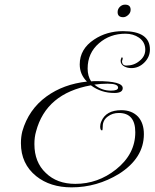

<svg xmlns="http://www.w3.org/2000/svg" viewBox="-20 -731 665 826"><path d="M288 75Q196 75 136 27Q70 -26 70 -115Q70 -142 76 -166Q103 -260 180 -316Q253 -369 354 -380Q323 -411 323 -454Q323 -520 385 -561Q439 -597 509 -597Q625 -597 625 -518Q625 -486 601 -462Q577 -438 545 -438Q529 -438 515 -445Q499 -454 499 -469Q499 -475 501 -478Q501 -484 505 -484Q508 -484 508 -480Q508 -477 507 -475Q505 -469 505 -468Q505 -449 524 -449Q556 -449 579 -468Q605 -488 605 -517Q605 -550 578 -569Q553 -586 520 -586Q453 -586 406 -545Q357 -503 357 -436Q357 -404 372 -381Q379 -382 385 -382Q391 -382 397 -382Q508 -382 508 -352Q508 -331 472 -331Q415 -331 371 -364Q178 -329 135 -165Q128 -141 128 -111Q128 -33 177 13Q225 60 304 60Q401 60 479 -2Q562 -68 562 -162Q562 -245 491 -245Q464 -245 444 -230Q422 -214 422 -187Q422 -170 419 -170Q411 -170 411 -187Q411 -191 412 -196.5Q413 -202 416 -209Q436 -257 502 -257Q547 -257 574 -229Q599 -201 599 -154Q599 -51 492 17Q397 75 288 75ZM457 -341Q488 -341 488 -354Q488 -371 443 -371Q429 -371 414.5 -370Q400 -369 386 -367Q417 -341 457 -341ZM510 -657Q486 -657 486 -679Q486 -692 495.5 -701.5Q505 -711 518 -711Q542 -711 542 -689Q542 -676 531.5 -666.5Q521 -657 510 -657Z"/></svg>

Font: Imperial Script
Style: Regular
Weight: 400
Designer: Robert E. Leuschke
Foundry: Robert E. Leuschke
Version: Version 1.010; ttfautohint (v1.8.3)